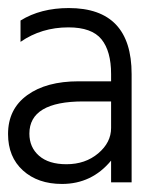

<svg xmlns="http://www.w3.org/2000/svg" viewBox="-20 -845 377 477"><path d="M145 -437Q192 -437 224 -464Q256 -491 256 -527V-593H187Q53 -593 53 -513Q53 -479 77 -458Q101 -437 145 -437ZM256 -446Q208 -388 134 -388Q74 -388 37 -421.5Q0 -455 0 -512Q0 -574 47.5 -608.5Q95 -643 175 -643H256V-661Q256 -718 232 -747.5Q208 -777 150 -777Q83 -777 31 -741V-794Q81 -825 151 -825Q307 -825 307 -661V-392H256Z"/></svg>

Font: Hind Madurai Light
Style: Regular
Weight: 300
Designer: Jyotish Sonowal
Foundry: Indian Type Foundry
Version: Version 1.001;PS 1.0;hotconv 1.0.86;makeotf.lib2.5.63406; tt